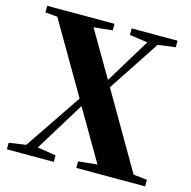

<svg xmlns="http://www.w3.org/2000/svg" viewBox="-109 -854 956 962"><g transform="rotate(15 369.5 -373.5)"><path d="M457 -713 551 -700 409 -467 271 -703 368 -713V-747H19V-713L82 -707L296 -340L98 -47L10 -34V0H253V-34L157 -49L315 -306L468 -44L370 -34V0H727V-34L656 -42L428 -434L604 -701L695 -713V-747H457Z"/></g></svg>

Font: Noto Serif CJK HK Black
Style: Regular
Weight: 900
Designer: Ryoko NISHIZUKA 西塚涼子 (kana & ideographs); Frank Grießhammer (Latin, Greek & Cyrillic); Wenlong ZHANG 张文龙 (bopomofo); San
Foundry: Adobe
Version: Version 2.001;hotconv 1.1.0;makeotfexe 2.6.0